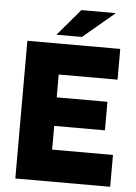

<svg xmlns="http://www.w3.org/2000/svg" viewBox="-55 -829 615 871"><g transform="rotate(5 252.5 -393.5)"><path d="M480 0H48V-627H471V-487H203V-383H434V-253H203V-145H480ZM437 -787 293 -666H177L280 -787Z"/></g></svg>

Font: Blinker
Style: Regular
Weight: 400
Designer: Juergen Huber
Foundry: supertype
Version: 1.017